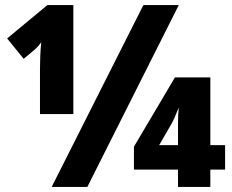

<svg xmlns="http://www.w3.org/2000/svg" viewBox="-20 -734 913 754"><path d="M183 0 543 -714H682L323 0ZM137 -460Q137 -479 138 -509.5Q139 -540 142 -568Q138 -562 131 -554Q124 -546 116 -539L73 -503L8 -583L166 -714H268V-286H137ZM679 0V-68H506V-158L667 -430H806V-164H864V-68H806V0ZM605 -164H679V-246Q679 -280 682 -312Q672 -287 665 -271Q658 -255 653 -247Z"/></svg>

Font: Noto Sans SemiCondensed Black
Style: Regular
Weight: 900
Width: 4
Designer: Monotype Design Team
Foundry: Monotype Imaging Inc.
Version: Version 2.013; ttfautohint (v1.8.4.7-5d5b)